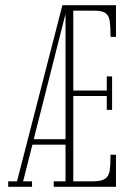

<svg xmlns="http://www.w3.org/2000/svg" viewBox="-20 -720 510 740"><path d="M11.5 0V-21H45.5L220.5 -700H427V-578H406Q406 -615.5 403 -637.8Q400 -660 386.5 -669.5Q373 -679 341.5 -679H262.5V-371H391.5V-425.5H412V-296.5H391.5V-350H262.5V-21H336Q370 -21 384.8 -30.8Q399.5 -40.5 402.8 -63Q406 -85.5 406 -123.5H427V0H187V-21H232.5V-162.5H105L69 -21H103.5V0ZM110 -183.5H232.5V-666.5Z"/></svg>

Font: Imbue 50pt Thin
Style: Regular
Weight: 100
Designer: Tyler Finck
Foundry: Etcetera Type Company
Version: Version 1.102; ttfautohint (v1.8.3)